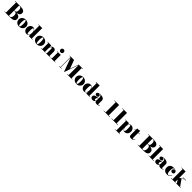

<svg xmlns="http://www.w3.org/2000/svg" viewBox="1427 -5017 9523 9523"><g transform="rotate(45 6189.0 -255.0)"><path d="M14.5 0V-19.5H375Q413 -19.5 439.8 -42.2Q466.5 -65 480.8 -107.8Q495 -150.5 495 -210Q495 -269.5 480.8 -305.8Q466.5 -342 439.8 -358.5Q413 -375 375 -375H275V-388H425Q510.5 -388 578.2 -369.8Q646 -351.5 685.5 -308.2Q725 -265 725 -190Q725 -85 646.8 -42.5Q568.5 0 425 0ZM105 -10.5V-739.5H320V-10.5ZM275 -382V-395H365Q398 -395 422.8 -410.2Q447.5 -425.5 461.2 -460.2Q475 -495 475 -554.5Q475 -614 461.2 -653Q447.5 -692 422.8 -711.2Q398 -730.5 365 -730.5H14.5V-750H405.5Q541 -750 618.2 -706.2Q695.5 -662.5 695.5 -565Q695.5 -475 622.2 -428.5Q549 -382 405.5 -382Z M1050.5 10Q970 10 912 -23Q854 -56 822.8 -110.5Q791.5 -165 791.5 -230Q791.5 -295 822.8 -349.5Q854 -404 912 -437Q970 -470 1050.5 -470Q1131 -470 1189 -437Q1247 -404 1278.2 -349.5Q1309.5 -295 1309.5 -230Q1309.5 -165 1278.2 -110.5Q1247 -56 1189 -23Q1131 10 1050.5 10ZM1050.5 -9.5Q1065 -9.5 1077 -23.8Q1089 -38 1097.2 -65.8Q1105.5 -93.5 1110 -134.8Q1114.5 -176 1114.5 -230Q1114.5 -284 1110 -325.2Q1105.5 -366.5 1097.2 -394.2Q1089 -422 1077 -436.2Q1065 -450.5 1050.5 -450.5Q1036 -450.5 1024.2 -436.2Q1012.5 -422 1004 -394.2Q995.5 -366.5 991 -325.2Q986.5 -284 986.5 -230Q986.5 -176 991 -134.8Q995.5 -93.5 1004 -65.8Q1012.5 -38 1024.2 -23.8Q1036 -9.5 1050.5 -9.5Z M1576 9.5Q1521.5 9.5 1473 -19Q1424.5 -47.5 1394.2 -101Q1364 -154.5 1364 -229.5Q1364 -304.5 1394.2 -358.2Q1424.5 -412 1473 -440.8Q1521.5 -469.5 1576 -469.5Q1636 -469.5 1675.8 -432.8Q1715.5 -396 1732 -328V-730.5H1662V-750H1922V-19.5H1992V0H1732V-131Q1715.5 -63 1675.8 -26.8Q1636 9.5 1576 9.5ZM1627.5 -27.5Q1649.5 -27.5 1673.8 -50Q1698 -72.5 1715 -117.2Q1732 -162 1732 -229.5Q1732 -297.5 1715 -342.8Q1698 -388 1673.8 -410.5Q1649.5 -433 1627.5 -433Q1610.5 -433 1599.8 -413.2Q1589 -393.5 1584 -349Q1579 -304.5 1579 -229.5Q1579 -154.5 1584 -110.2Q1589 -66 1599.8 -46.8Q1610.5 -27.5 1627.5 -27.5Z M2290.5 10Q2210 10 2152 -23Q2094 -56 2062.8 -110.5Q2031.5 -165 2031.5 -230Q2031.5 -295 2062.8 -349.5Q2094 -404 2152 -437Q2210 -470 2290.5 -470Q2371 -470 2429 -437Q2487 -404 2518.2 -349.5Q2549.5 -295 2549.5 -230Q2549.5 -165 2518.2 -110.5Q2487 -56 2429 -23Q2371 10 2290.5 10ZM2290.5 -9.5Q2305 -9.5 2317 -23.8Q2329 -38 2337.2 -65.8Q2345.5 -93.5 2350 -134.8Q2354.5 -176 2354.5 -230Q2354.5 -284 2350 -325.2Q2345.5 -366.5 2337.2 -394.2Q2329 -422 2317 -436.2Q2305 -450.5 2290.5 -450.5Q2276 -450.5 2264.2 -436.2Q2252.5 -422 2244 -394.2Q2235.5 -366.5 2231 -325.2Q2226.5 -284 2226.5 -230Q2226.5 -176 2231 -134.8Q2235.5 -93.5 2244 -65.8Q2252.5 -38 2264.2 -23.8Q2276 -9.5 2290.5 -9.5Z M2849 -460V-19.5H2889V0H2588.5V-19.5H2659V-440.5H2588.5V-460ZM3154 -319.5V-19.5H3224V0H2924V-19.5H2964V-309.5Q2964 -351.5 2960.8 -371.8Q2957.5 -392 2949.8 -398.2Q2942 -404.5 2928 -404.5Q2912 -404.5 2897.8 -390Q2883.5 -375.5 2872.5 -350Q2861.5 -324.5 2855.2 -291.8Q2849 -259 2849 -222.5H2831.5Q2831.5 -261 2839.2 -304Q2847 -347 2866.2 -384.8Q2885.5 -422.5 2920 -446.2Q2954.5 -470 3008 -470Q3063.5 -470 3095.2 -450.5Q3127 -431 3140.5 -397Q3154 -363 3154 -319.5Z M3418.5 -540Q3371.5 -540 3340 -571.5Q3308.5 -603 3308.5 -650Q3308.5 -697.5 3340 -728.8Q3371.5 -760 3418.5 -760Q3466 -760 3497.2 -728.8Q3528.5 -697.5 3528.5 -650Q3528.5 -603 3497.2 -571.5Q3466 -540 3418.5 -540ZM3513.5 -460V-19.5H3583.5V0H3253.5V-19.5H3323.5V-440.5H3253.5V-460Z M4215.5 10 3937.5 -750H4153.5L4322 -298L4477.5 -750H4499L4237.5 10ZM3948 -750V-19.5H4021.5V0H3856V-19.5H3927V-730.5H3850.5V-750ZM4778.5 -750V-730.5H4708V-19.5H4778.5V0H4413.5V-19.5H4493.5V-750Z M5079 10Q4998.5 10 4940.5 -23Q4882.5 -56 4851.2 -110.5Q4820 -165 4820 -230Q4820 -295 4851.2 -349.5Q4882.5 -404 4940.5 -437Q4998.5 -470 5079 -470Q5159.5 -470 5217.5 -437Q5275.5 -404 5306.8 -349.5Q5338 -295 5338 -230Q5338 -165 5306.8 -110.5Q5275.5 -56 5217.5 -23Q5159.5 10 5079 10ZM5079 -9.5Q5093.5 -9.5 5105.5 -23.8Q5117.5 -38 5125.8 -65.8Q5134 -93.5 5138.5 -134.8Q5143 -176 5143 -230Q5143 -284 5138.5 -325.2Q5134 -366.5 5125.8 -394.2Q5117.5 -422 5105.5 -436.2Q5093.5 -450.5 5079 -450.5Q5064.5 -450.5 5052.8 -436.2Q5041 -422 5032.5 -394.2Q5024 -366.5 5019.5 -325.2Q5015 -284 5015 -230Q5015 -176 5019.5 -134.8Q5024 -93.5 5032.5 -65.8Q5041 -38 5052.8 -23.8Q5064.5 -9.5 5079 -9.5Z M5604.5 9.5Q5550 9.5 5501.5 -19Q5453 -47.5 5422.8 -101Q5392.5 -154.5 5392.5 -229.5Q5392.5 -304.5 5422.8 -358.2Q5453 -412 5501.5 -440.8Q5550 -469.5 5604.5 -469.5Q5664.5 -469.5 5704.2 -432.8Q5744 -396 5760.5 -328V-730.5H5690.5V-750H5950.5V-19.5H6020.5V0H5760.5V-131Q5744 -63 5704.2 -26.8Q5664.5 9.5 5604.5 9.5ZM5656 -27.5Q5678 -27.5 5702.2 -50Q5726.5 -72.5 5743.5 -117.2Q5760.5 -162 5760.5 -229.5Q5760.5 -297.5 5743.5 -342.8Q5726.5 -388 5702.2 -410.5Q5678 -433 5656 -433Q5639 -433 5628.2 -413.2Q5617.5 -393.5 5612.5 -349Q5607.5 -304.5 5607.5 -229.5Q5607.5 -154.5 5612.5 -110.2Q5617.5 -66 5628.2 -46.8Q5639 -27.5 5656 -27.5Z M6502.5 10Q6461.5 10 6430.5 -0.2Q6399.5 -10.5 6382.5 -30.5Q6365.5 -50.5 6365.5 -80V-304.5Q6365.5 -340.5 6357.5 -373.5Q6349.5 -406.5 6328.5 -427.8Q6307.5 -449 6267.5 -449Q6248 -449 6223.5 -444.5Q6199 -440 6176.2 -429.2Q6153.5 -418.5 6138.8 -400.8Q6124 -383 6124 -356H6100.5Q6100.5 -393 6131 -417Q6161.5 -441 6204 -441Q6247.5 -441 6279.2 -419.8Q6311 -398.5 6311 -358Q6311 -317 6279 -294Q6247 -271 6204 -271Q6158.5 -271 6129 -294.5Q6099.5 -318 6099.5 -356Q6099.5 -388.5 6117.2 -410.2Q6135 -432 6164.2 -444.8Q6193.5 -457.5 6228.2 -462.8Q6263 -468 6297.5 -468Q6381 -468 6438.5 -449.2Q6496 -430.5 6525.8 -394Q6555.5 -357.5 6555.5 -304.5V-70Q6555.5 -53 6563.2 -41.5Q6571 -30 6589.5 -30Q6601.5 -30 6620 -38.8Q6638.5 -47.5 6650.5 -71L6664.5 -63.5Q6649 -26.5 6605 -8.2Q6561 10 6502.5 10ZM6207 10Q6142 10 6103.2 -23.2Q6064.5 -56.5 6064.5 -113.5Q6064.5 -180.5 6123.2 -218.8Q6182 -257 6288.5 -257H6412V-240H6352.5Q6321 -240 6302 -223.8Q6283 -207.5 6274.8 -184Q6266.5 -160.5 6266.5 -138Q6266.5 -115.5 6271 -99.8Q6275.5 -84 6284.8 -75.5Q6294 -67 6307.5 -67Q6322 -67 6335.2 -78.5Q6348.5 -90 6357 -115Q6365.5 -140 6365.5 -180.5H6379Q6379 -121 6357 -78.2Q6335 -35.5 6296.2 -12.8Q6257.5 10 6207 10Z M7099.5 -5.5V-730.5H6986.5V-750H7314.5V-5.5ZM6969.5 0V-19.5H7424.5V0Z M7653.5 -5.5V-730.5H7540.5V-750H7868.5V-5.5ZM7523.5 0V-19.5H7978.5V0Z M8039.5 250V230.5H8110V-440.5H8039.5V-460H8300V-329Q8316 -396.5 8355.8 -432.8Q8395.5 -469 8455.5 -469Q8510 -469 8558.5 -440.5Q8607 -412 8637.5 -358.5Q8668 -305 8668 -230Q8668 -155 8637.5 -101.2Q8607 -47.5 8558.5 -18.8Q8510 10 8455.5 10Q8396 10 8356 -26.5Q8316 -63 8300 -131V230.5H8369.5V250ZM8405 -26.5Q8422 -26.5 8432.5 -46.2Q8443 -66 8448 -110.5Q8453 -155 8453 -230Q8453 -305 8448 -349.2Q8443 -393.5 8432.5 -412.8Q8422 -432 8405 -432Q8383 -432 8358.5 -409.5Q8334 -387 8317 -342.2Q8300 -297.5 8300 -230Q8300 -162 8317 -116.8Q8334 -71.5 8358.5 -49Q8383 -26.5 8405 -26.5Z M8911.5 7Q8855.5 7 8825 -7.2Q8794.5 -21.5 8782.5 -50Q8770.5 -78.5 8770.5 -121V-560Q8815.5 -560 8869.2 -565.8Q8923 -571.5 8960.5 -590V-113Q8960.5 -75.5 8969.2 -57.2Q8978 -39 8998.5 -39Q9019 -39 9041.8 -55.2Q9064.5 -71.5 9079.5 -109L9098 -102Q9080 -54 9033.8 -23.5Q8987.5 7 8911.5 7ZM8697.5 -440.5V-460H9067.5V-440.5Z M9361.5 0V-19.5H9722Q9760 -19.5 9786.8 -42.2Q9813.5 -65 9827.8 -107.8Q9842 -150.5 9842 -210Q9842 -269.5 9827.8 -305.8Q9813.5 -342 9786.8 -358.5Q9760 -375 9722 -375H9622V-388H9772Q9857.5 -388 9925.2 -369.8Q9993 -351.5 10032.5 -308.2Q10072 -265 10072 -190Q10072 -85 9993.8 -42.5Q9915.5 0 9772 0ZM9452 -10.5V-739.5H9667V-10.5ZM9622 -382V-395H9712Q9745 -395 9769.8 -410.2Q9794.5 -425.5 9808.2 -460.2Q9822 -495 9822 -554.5Q9822 -614 9808.2 -653Q9794.5 -692 9769.8 -711.2Q9745 -730.5 9712 -730.5H9361.5V-750H9752.5Q9888 -750 9965.2 -706.2Q10042.5 -662.5 10042.5 -565Q10042.5 -475 9969.2 -428.5Q9896 -382 9752.5 -382Z M10403.5 -750V-19.5H10493.5V0H10123V-19.5H10213.5V-730.5H10123V-750Z M10975.5 10Q10934.5 10 10903.5 -0.2Q10872.5 -10.5 10855.5 -30.5Q10838.5 -50.5 10838.5 -80V-304.5Q10838.5 -340.5 10830.5 -373.5Q10822.5 -406.5 10801.5 -427.8Q10780.5 -449 10740.5 -449Q10721 -449 10696.5 -444.5Q10672 -440 10649.2 -429.2Q10626.5 -418.5 10611.8 -400.8Q10597 -383 10597 -356H10573.5Q10573.5 -393 10604 -417Q10634.5 -441 10677 -441Q10720.5 -441 10752.2 -419.8Q10784 -398.5 10784 -358Q10784 -317 10752 -294Q10720 -271 10677 -271Q10631.5 -271 10602 -294.5Q10572.5 -318 10572.5 -356Q10572.5 -388.5 10590.2 -410.2Q10608 -432 10637.2 -444.8Q10666.5 -457.5 10701.2 -462.8Q10736 -468 10770.5 -468Q10854 -468 10911.5 -449.2Q10969 -430.5 10998.8 -394Q11028.5 -357.5 11028.5 -304.5V-70Q11028.5 -53 11036.2 -41.5Q11044 -30 11062.5 -30Q11074.5 -30 11093 -38.8Q11111.5 -47.5 11123.5 -71L11137.5 -63.5Q11122 -26.5 11078 -8.2Q11034 10 10975.5 10ZM10680 10Q10615 10 10576.2 -23.2Q10537.5 -56.5 10537.5 -113.5Q10537.5 -180.5 10596.2 -218.8Q10655 -257 10761.5 -257H10885V-240H10825.5Q10794 -240 10775 -223.8Q10756 -207.5 10747.8 -184Q10739.5 -160.5 10739.5 -138Q10739.5 -115.5 10744 -99.8Q10748.5 -84 10757.8 -75.5Q10767 -67 10780.5 -67Q10795 -67 10808.2 -78.5Q10821.5 -90 10830 -115Q10838.5 -140 10838.5 -180.5H10852Q10852 -121 10830 -78.2Q10808 -35.5 10769.2 -12.8Q10730.5 10 10680 10Z M11429 10Q11358.5 10 11299.8 -13.5Q11241 -37 11205.8 -89.8Q11170.5 -142.5 11170.5 -230Q11170.5 -307.5 11201 -361Q11231.5 -414.5 11289 -442Q11346.5 -469.5 11427 -469.5Q11493 -469.5 11544 -450.8Q11595 -432 11624 -400Q11653 -368 11653 -328Q11653 -282.5 11621.8 -255.5Q11590.5 -228.5 11549 -228.5Q11524 -228.5 11499.2 -239.5Q11474.5 -250.5 11458.2 -272.5Q11442 -294.5 11442 -327Q11442 -372 11474.8 -397.8Q11507.5 -423.5 11549 -423.5Q11589 -423.5 11620.5 -398.2Q11652 -373 11652 -328H11633Q11633 -353.5 11617.8 -375.2Q11602.5 -397 11578.5 -412.8Q11554.5 -428.5 11527.5 -437.2Q11500.5 -446 11477.5 -446Q11449 -446 11432.5 -425.8Q11416 -405.5 11408.2 -373.2Q11400.5 -341 11398.2 -303.2Q11396 -265.5 11396 -230Q11396 -187 11400.2 -149.8Q11404.5 -112.5 11415 -84.5Q11425.5 -56.5 11444 -40.8Q11462.5 -25 11491 -25Q11527.5 -25 11554.5 -40.5Q11581.5 -56 11599.8 -82.8Q11618 -109.5 11628.5 -143.5H11649Q11629.5 -72.5 11576.5 -31.2Q11523.5 10 11429 10Z M11699.5 0V-19.5H11790V-730.5H11699.5V-750H11980V-19.5H12020V0ZM12049 0V-19.5H12092.5L11932 -271L12194 -440.5H12089V-460H12312V-440.5H12224L12090 -352.5L12325 -19.5H12376V0Z"/></g></svg>

Font: Bodoni Moda 11pt Black
Style: Regular
Weight: 900
Designer: Owen Earl
Foundry: indestructible type
Version: Version 2.004